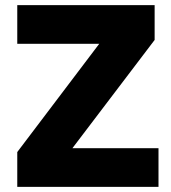

<svg xmlns="http://www.w3.org/2000/svg" viewBox="-20 -725 663 745"><path d="M47 0V-135L365 -555H47V-705H580V-570L261 -150H595V0Z"/></svg>

Font: Mulish Black
Style: Regular
Weight: 900
Designer: Vernon Adams
Foundry: Vernon Adams
Version: Version 3.603; ttfautohint (v1.8.3)